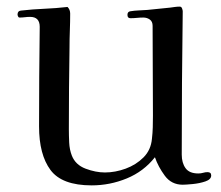

<svg xmlns="http://www.w3.org/2000/svg" viewBox="-20 -557 668 580"><path d="M618 -27Q618 -15 600.5 -9Q583 -3 562 -1Q541 1 532 1Q498 1 478 -26Q458 -53 448 -82Q414 -39 363 -18Q312 3 257 3Q167 3 132.5 -43.5Q98 -90 98 -175Q98 -250 98.5 -325.5Q99 -401 100 -476Q100 -506 71 -506Q63 -506 55 -505Q47 -504 39 -504Q36 -504 34.5 -507.5Q33 -511 33 -513Q33 -524 43 -525Q78 -529 113.5 -530.5Q149 -532 184 -536Q192 -528 192 -516Q192 -491 191 -465Q190 -439 190 -413Q189 -352 188.5 -290.5Q188 -229 188 -167Q188 -148 189 -126.5Q190 -105 197 -87Q208 -59 238.5 -47.5Q269 -36 297 -36Q328 -36 359.5 -47.5Q391 -59 413.5 -81.5Q436 -104 439 -138Q441 -155 441.5 -172.5Q442 -190 442 -207L441 -479Q441 -492 432.5 -498Q424 -504 413 -504Q403 -504 393.5 -503Q384 -502 374 -502Q365 -502 365 -512Q365 -522 374 -523Q386 -525 399 -525.5Q412 -526 425 -527L494 -534Q501 -535 508.5 -536Q516 -537 523 -537Q528 -537 530 -531.5Q532 -526 532 -523Q529 -306 529 -90Q529 -65 540.5 -49Q552 -33 579 -33Q587 -33 593.5 -35Q600 -37 607 -37Q618 -37 618 -27Z"/></svg>

Font: Kaisei HarunoUmi
Style: Regular
Weight: 400
Designer: Font-Kai, 金井和夫
Foundry: KAZUO KANAI
Version: Version 5.003